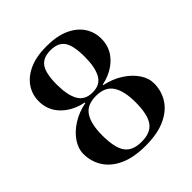

<svg xmlns="http://www.w3.org/2000/svg" viewBox="-202 -868 1016 1016"><g transform="rotate(-45 306.5 -360.0)"><path d="M306 12Q217 12 158.5 -15Q100 -42 71 -88Q42 -134 42 -190Q42 -230 67.5 -268Q93 -306 138 -334.5Q183 -363 240 -374V-378H374V-374Q431 -362 475.5 -333.5Q520 -305 545.5 -267.5Q571 -230 571 -190Q571 -134 542 -88Q513 -42 454 -15Q395 12 306 12ZM306 -18Q374 -18 402.5 -58Q431 -98 431 -190Q431 -273 402.5 -317Q374 -361 306 -361Q238 -361 210 -317Q182 -273 182 -190Q182 -98 210 -58Q238 -18 306 -18ZM307 -386Q364 -386 387.5 -428.5Q411 -471 411 -550Q411 -632 387.5 -667Q364 -702 307 -702Q250 -702 226 -667Q202 -632 202 -550Q202 -471 226 -428.5Q250 -386 307 -386ZM307 -371Q242 -371 188.5 -393.5Q135 -416 103.5 -457.5Q72 -499 72 -555Q72 -604 98.5 -644Q125 -684 177 -708Q229 -732 307 -732Q385 -732 437 -708Q489 -684 515 -644Q541 -604 541 -555Q541 -499 509.5 -457.5Q478 -416 425 -393.5Q372 -371 307 -371Z"/></g></svg>

Font: Libre Bodoni
Style: Regular
Weight: 400
Designer: Pablo Impallari, Rodrigo Fuenzalida
Foundry: Impallari Type
Version: Version 2.005;gftools[0.9.23]